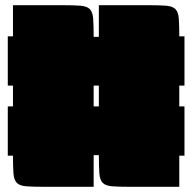

<svg xmlns="http://www.w3.org/2000/svg" viewBox="-20 -720 741 740"><path d="M341 -122V0H152Q106 0 81 -2Q56 -4 45 -15Q34 -26 32 -50.5Q30 -75 30 -120H10V-310H30V-390H10V-580H30V-700H219Q265 -700 290 -698Q315 -696 326 -685Q337 -674 339 -649Q341 -624 341 -578H361V-700H549Q595 -700 620 -698Q645 -696 656 -685Q667 -674 669 -649.5Q671 -625 671 -580H691V-390H671V-310H691V-120H671V0H483Q437 0 412 -2Q387 -4 376 -15Q365 -26 363 -51Q361 -76 361 -122ZM341 -310H361V-390H341Z"/></svg>

Font: Badeen Display
Style: Regular
Weight: 400
Version: Version 1.000; ttfautohint (v1.8.4.7-5d5b)